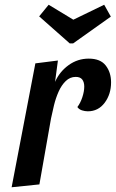

<svg xmlns="http://www.w3.org/2000/svg" viewBox="-20 -777 488 809"><path d="M29 12 129 -510 224 -522 212 -432Q231 -475 269 -502.5Q307 -530 354 -530Q403 -530 425.5 -501Q448 -472 448 -430Q448 -380 421 -344Q394 -308 350 -308Q338 -308 325.5 -312Q313 -316 306 -326Q319 -343 327 -367.5Q335 -392 335 -412Q335 -431 326.5 -442Q318 -453 299 -453Q275 -453 257 -435.5Q239 -418 227 -391Q215 -364 207.5 -333.5Q200 -303 195 -278L146 0ZM274 -594 145 -708 185 -757 289 -694 419 -757 447 -707 288 -594Z"/></svg>

Font: Sansita Swashed Light
Style: Regular
Weight: 400
Version: Version 1.003